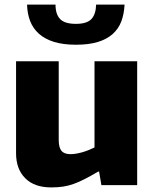

<svg xmlns="http://www.w3.org/2000/svg" viewBox="-20 -807 671 837"><path d="M203 10Q130 10 90 -30Q50 -70 50 -139V-540H236V-197Q236 -164 248 -149.5Q260 -135 287 -135Q309 -135 336 -142.5Q363 -150 392 -164V-540H578V0H422L412 -59H408Q374 -39 348.5 -26Q323 -13 300.5 -5Q278 3 255 6.5Q232 10 203 10ZM311 -612Q255 -612 215 -624.5Q175 -637 149.5 -660Q124 -683 111.5 -715Q99 -747 98 -787H222Q222 -745 242 -724Q262 -703 311 -703Q359 -703 378.5 -724Q398 -745 399 -787H523Q521 -746 509 -714Q497 -682 471.5 -659Q446 -636 406.5 -624Q367 -612 311 -612Z"/></svg>

Font: Encode Sans Narrow
Style: ExtraBold
Weight: 800
Designer: Pablo Impallari, Andres Torresi
Foundry: Pablo Impallari, Andres Torresi
Version: Version 1.000; ttfautohint (v1.00) -l 8 -r 50 -G 200 -x 14 -